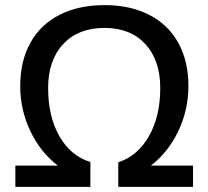

<svg xmlns="http://www.w3.org/2000/svg" viewBox="-20 -730 814 750"><path d="M40 -83H206Q138 -135 98.5 -218Q59 -301 59 -394Q59 -491 98.5 -562.5Q138 -634 212.5 -672Q287 -710 388 -710Q489 -710 563 -672Q637 -634 676.5 -562.5Q716 -491 716 -394Q716 -301 676.5 -218Q637 -135 569 -83H734V0H442V-96Q518 -121 562 -198.5Q606 -276 606 -386Q606 -495 547.5 -558Q489 -621 388 -621Q286 -621 227 -558Q168 -495 168 -386Q168 -275 212 -198Q256 -121 333 -97V0H40Z"/></svg>

Font: Sarabun Medium
Style: Regular
Weight: 500
Designer: Suppakit Chalermlarp | Katatrad Co.,Ltd.
Foundry: Cadson Demak Co.,Ltd.
Version: Version 1.000; ttfautohint (v1.6)